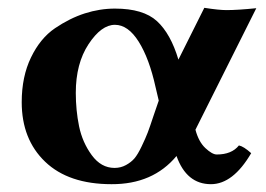

<svg xmlns="http://www.w3.org/2000/svg" viewBox="-20 -466 688 496"><path d="M390.1 -206.1 381.8 -241.2Q365.7 -314.5 338.4 -358.2Q311 -401.9 276.9 -401.9Q241.7 -401.9 208.7 -351.8Q175.8 -301.8 175.8 -226.1Q175.8 -181.2 184.3 -139.6Q192.9 -98.1 217 -65.2Q241.2 -32.2 275.9 -32.2Q292 -32.2 305.4 -39.6Q318.8 -46.9 327.4 -56.9Q335.9 -66.9 345.9 -87.9Q356 -108.9 361.6 -123.5Q367.2 -138.2 377 -168ZM276.9 -443.8Q350.1 -443.8 385.5 -411.4Q420.9 -378.9 440.9 -312L507.8 -445.8Q545.9 -439.9 564.9 -439.9Q593.8 -439.9 642.1 -444.8L484.9 -130.9Q493.2 -99.6 510.7 -83.3Q528.3 -66.9 540 -66.9Q578.6 -66.9 597.2 -90.3Q609.4 -87.9 628.9 -70.3Q582 9.8 524.9 9.8Q461.9 9.8 436 -63Q375 10.3 268.1 9.8Q157.2 9.8 96.7 -48.1Q36.1 -106 36.1 -202.1Q36.1 -268.1 60.1 -317.6Q84 -367.2 122.1 -393.1Q160.2 -418.9 199 -431.4Q237.8 -443.8 276.9 -443.8Z"/></svg>

Font: Linux Biolinum
Style: Bold
Weight: 700
Designer: Philipp H. Poll
Foundry: Philipp H. Poll
Version: Version 1.3.2 ; ttfautohint (v0.9)